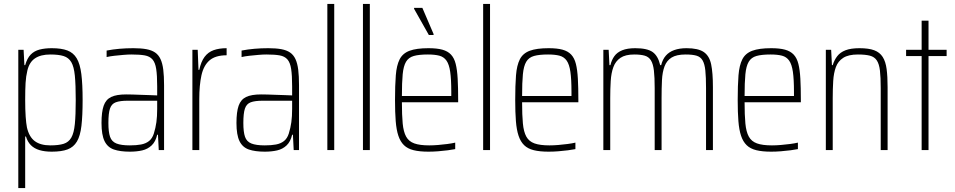

<svg xmlns="http://www.w3.org/2000/svg" viewBox="-20 -763 4855 976"><path d="M73 193V-510H100L104 -432H108Q118 -467 136 -485.5Q154 -504 181 -511Q208 -518 243 -518Q292 -518 322.5 -506.5Q353 -495 370 -466.5Q387 -438 393.5 -386.5Q400 -335 400 -255Q400 -175 394 -123.5Q388 -72 371 -43.5Q354 -15 323.5 -3.5Q293 8 243 8Q207 8 180.5 0Q154 -8 137 -25Q120 -42 112 -69H108V193ZM236 -24Q278 -24 303.5 -32Q329 -40 342.5 -63.5Q356 -87 360.5 -133Q365 -179 365 -255Q365 -332 360.5 -378Q356 -424 342.5 -447Q329 -470 303.5 -478Q278 -486 236 -486Q187 -486 158 -466.5Q129 -447 119 -404Q112 -375 110 -341.5Q108 -308 108 -255Q108 -205 110.5 -170Q113 -135 117 -115Q128 -67 157 -45.5Q186 -24 236 -24Z M640 8Q591 8 559 -3Q527 -14 511.5 -45.5Q496 -77 496 -138Q496 -194 507 -225.5Q518 -257 545 -270Q572 -283 621 -283Q634 -283 653.5 -282.5Q673 -282 696 -281Q719 -280 740.5 -279.5Q762 -279 779 -278V-324Q779 -380 774 -412.5Q769 -445 755 -461Q741 -477 715.5 -481.5Q690 -486 648 -486Q631 -486 607.5 -484Q584 -482 561.5 -479.5Q539 -477 522 -473V-506Q553 -512 587 -515Q621 -518 658 -518Q697 -518 724 -513Q751 -508 768.5 -496Q786 -484 796 -462.5Q806 -441 810 -408.5Q814 -376 814 -330V0H787L783 -78H779Q771 -43 751 -24Q731 -5 703 1.5Q675 8 640 8ZM640 -24Q673 -24 697 -28.5Q721 -33 737.5 -46Q754 -59 762 -84Q771 -113 775 -142Q779 -171 779 -210V-251H629Q590 -251 568.5 -243Q547 -235 539 -211Q531 -187 531 -138Q531 -92 539.5 -67.5Q548 -43 572 -33.5Q596 -24 640 -24Z M958 0V-510H985L989 -408H993Q1002 -450 1020 -474Q1038 -498 1066 -508Q1094 -518 1132 -518V-482Q1075 -482 1045 -456Q1015 -430 1004 -380Q993 -330 993 -259V0Z M1326 8Q1277 8 1245 -3Q1213 -14 1197.5 -45.5Q1182 -77 1182 -138Q1182 -194 1193 -225.5Q1204 -257 1231 -270Q1258 -283 1307 -283Q1320 -283 1339.5 -282.5Q1359 -282 1382 -281Q1405 -280 1426.5 -279.5Q1448 -279 1465 -278V-324Q1465 -380 1460 -412.5Q1455 -445 1441 -461Q1427 -477 1401.5 -481.5Q1376 -486 1334 -486Q1317 -486 1293.5 -484Q1270 -482 1247.5 -479.5Q1225 -477 1208 -473V-506Q1239 -512 1273 -515Q1307 -518 1344 -518Q1383 -518 1410 -513Q1437 -508 1454.5 -496Q1472 -484 1482 -462.5Q1492 -441 1496 -408.5Q1500 -376 1500 -330V0H1473L1469 -78H1465Q1457 -43 1437 -24Q1417 -5 1389 1.5Q1361 8 1326 8ZM1326 -24Q1359 -24 1383 -28.5Q1407 -33 1423.5 -46Q1440 -59 1448 -84Q1457 -113 1461 -142Q1465 -171 1465 -210V-251H1315Q1276 -251 1254.5 -243Q1233 -235 1225 -211Q1217 -187 1217 -138Q1217 -92 1225.5 -67.5Q1234 -43 1258 -33.5Q1282 -24 1326 -24Z M1644 0V-743H1679V0Z M1825 0V-743H1860V0Z M2158 8Q2113 8 2082.5 0.5Q2052 -7 2033.5 -25Q2015 -43 2005 -73Q1995 -103 1991.5 -147.5Q1988 -192 1988 -254Q1988 -329 1992 -380Q1996 -431 2011.5 -461.5Q2027 -492 2062 -505Q2097 -518 2158 -518Q2201 -518 2228.5 -510.5Q2256 -503 2272.5 -485.5Q2289 -468 2296.5 -438Q2304 -408 2306.5 -363Q2309 -318 2309 -256V-243H2023Q2023 -178 2027 -135.5Q2031 -93 2044.5 -68.5Q2058 -44 2086 -34Q2114 -24 2162 -24Q2183 -24 2207 -26Q2231 -28 2254 -31Q2277 -34 2294 -38V-5Q2279 -2 2256 1Q2233 4 2207.5 6Q2182 8 2158 8ZM2274 -256V-296Q2274 -360 2268.5 -398Q2263 -436 2249.5 -455Q2236 -474 2213 -480Q2190 -486 2155 -486Q2110 -486 2083.5 -478.5Q2057 -471 2044 -449Q2031 -427 2027 -385.5Q2023 -344 2023 -275H2292ZM2160 -585 2085 -718V-723H2127L2184 -590V-585Z M2436 0V-743H2471V0Z M2769 8Q2724 8 2693.5 0.5Q2663 -7 2644.5 -25Q2626 -43 2616 -73Q2606 -103 2602.5 -147.5Q2599 -192 2599 -254Q2599 -329 2603 -380Q2607 -431 2622.5 -461.5Q2638 -492 2673 -505Q2708 -518 2769 -518Q2812 -518 2839.5 -510.5Q2867 -503 2883.5 -485.5Q2900 -468 2907.5 -438Q2915 -408 2917.5 -363Q2920 -318 2920 -256V-243H2634Q2634 -178 2638 -135.5Q2642 -93 2655.5 -68.5Q2669 -44 2697 -34Q2725 -24 2773 -24Q2794 -24 2818 -26Q2842 -28 2865 -31Q2888 -34 2905 -38V-5Q2890 -2 2867 1Q2844 4 2818.5 6Q2793 8 2769 8ZM2885 -256V-296Q2885 -360 2879.5 -398Q2874 -436 2860.5 -455Q2847 -474 2824 -480Q2801 -486 2766 -486Q2721 -486 2694.5 -478.5Q2668 -471 2655 -449Q2642 -427 2638 -385.5Q2634 -344 2634 -275H2903Z M3047 0V-510H3074L3078 -432H3083Q3089 -458 3103 -477.5Q3117 -497 3143 -507.5Q3169 -518 3209 -518Q3270 -518 3297.5 -498.5Q3325 -479 3336 -432H3341Q3348 -461 3364.5 -480Q3381 -499 3407.5 -508.5Q3434 -518 3470 -518Q3529 -518 3557.5 -498.5Q3586 -479 3595 -436Q3604 -393 3604 -320V0H3569V-315Q3569 -371 3565.5 -404.5Q3562 -438 3551.5 -456Q3541 -474 3520.5 -480Q3500 -486 3465 -486Q3419 -486 3394 -470.5Q3369 -455 3358 -425.5Q3347 -396 3345 -355.5Q3343 -315 3343 -264V0H3308V-315Q3308 -371 3304 -404.5Q3300 -438 3289 -456Q3278 -474 3257.5 -480Q3237 -486 3204 -486Q3159 -486 3134 -469Q3109 -452 3098 -422Q3087 -392 3084.5 -351.5Q3082 -311 3082 -264V0Z M3900 8Q3855 8 3824.5 0.5Q3794 -7 3775.5 -25Q3757 -43 3747 -73Q3737 -103 3733.5 -147.5Q3730 -192 3730 -254Q3730 -329 3734 -380Q3738 -431 3753.5 -461.5Q3769 -492 3804 -505Q3839 -518 3900 -518Q3943 -518 3970.5 -510.5Q3998 -503 4014.5 -485.5Q4031 -468 4038.5 -438Q4046 -408 4048.5 -363Q4051 -318 4051 -256V-243H3765Q3765 -178 3769 -135.5Q3773 -93 3786.5 -68.5Q3800 -44 3828 -34Q3856 -24 3904 -24Q3925 -24 3949 -26Q3973 -28 3996 -31Q4019 -34 4036 -38V-5Q4021 -2 3998 1Q3975 4 3949.5 6Q3924 8 3900 8ZM4016 -256V-296Q4016 -360 4010.5 -398Q4005 -436 3991.5 -455Q3978 -474 3955 -480Q3932 -486 3897 -486Q3852 -486 3825.5 -478.5Q3799 -471 3786 -449Q3773 -427 3769 -385.5Q3765 -344 3765 -275H4034Z M4178 0V-510H4205L4209 -432H4213Q4221 -458 4236 -477.5Q4251 -497 4278 -507.5Q4305 -518 4349 -518Q4396 -518 4424 -507.5Q4452 -497 4467 -473.5Q4482 -450 4487 -412Q4492 -374 4492 -320V0H4457V-315Q4457 -371 4453 -404.5Q4449 -438 4437 -456Q4425 -474 4402 -480Q4379 -486 4341 -486Q4293 -486 4266.5 -469Q4240 -452 4229 -422Q4218 -392 4215.5 -351.5Q4213 -311 4213 -264V0Z M4665 0V-478H4586V-510H4665V-658H4700V-510H4792V-478H4700V0Z"/></svg>

Font: Saira Thin Condensed
Style: Regular
Weight: 100
Width: 3
Version: Version 1.101